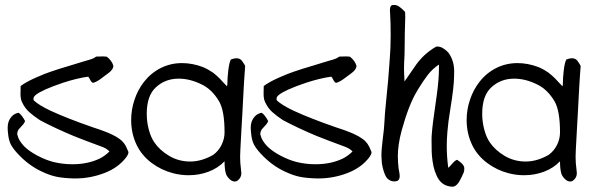

<svg xmlns="http://www.w3.org/2000/svg" viewBox="-20 -703 2336 759"><path d="M355.5 -476.1Q360.4 -480.5 367.2 -479.5Q370.6 -479.5 377.2 -479.7Q383.8 -480 387.2 -480L402.3 -479Q422.9 -462.4 428.2 -442.9Q427.7 -427.2 406.2 -412.1Q402.3 -409.7 392.8 -402.3Q383.3 -395 377 -390.4Q370.6 -385.7 362.1 -381.1Q353.5 -376.5 347.2 -375.5Q340.8 -378.4 336.4 -387.7Q332 -397 328.6 -399.9Q284.7 -394 229.5 -376Q146.5 -348.1 121.1 -327.6Q108.9 -317.9 113.3 -306.2Q133.8 -287.1 179.2 -265.6Q246.6 -234.4 350.1 -198.7Q351.6 -198.2 363.3 -194.3Q375 -190.4 378.4 -189.2Q381.8 -188 392.8 -183.8Q403.8 -179.7 408.9 -177.5Q414.1 -175.3 423.3 -170.9Q432.6 -166.5 438.2 -163.1Q443.8 -159.7 450.7 -155Q457.5 -150.4 462.6 -145.3Q467.8 -140.1 471.7 -134.8Q479 -124.5 486.3 -105.5Q487.8 -103 487.8 -100.6Q487.8 -98.1 486.8 -95.5Q485.8 -92.8 485.1 -91.3Q484.4 -89.8 482.4 -86.7Q480.5 -83.5 480 -82.5Q448.7 -40.5 392.8 -19Q336.9 2.4 277.8 2.4H272Q233.9 1.5 206.5 -3.7Q179.2 -8.8 145 -24.9Q93.3 -48.8 50.3 -95.2Q30.3 -116.7 22.2 -133.1Q14.2 -149.4 11.7 -176.3Q10.3 -188 10.3 -198.7Q10.3 -224.6 25.4 -241.7Q36.6 -254.4 53.7 -257.3Q66.4 -248.5 79.1 -224.6Q77.1 -218.3 72.8 -212.6Q68.4 -207 62.3 -200.9Q56.2 -194.8 53.2 -190.9Q45.4 -175.8 49.3 -168Q53.7 -147.9 75.2 -125Q95.2 -105 127.7 -87.9Q160.2 -70.8 189.9 -63Q227.1 -53.7 265.6 -53.7Q327.6 -53.7 374 -76.2Q392.6 -85 412.6 -104Q403.8 -115.7 377.4 -125Q318.4 -146.5 271 -165.5Q198.2 -195.8 137.7 -228Q111.8 -245.1 95.5 -260Q79.1 -274.9 69.3 -294.9Q61 -308.6 61 -331.5Q61 -335.9 61.3 -344.2Q61.5 -352.5 61.5 -356.9V-362.8Q67.4 -367.2 73.5 -371.1Q79.6 -375 87.2 -379.2Q94.7 -383.3 99.4 -385.7Q104 -388.2 113.8 -392.6Q123.5 -397 126.7 -398.4Q129.9 -399.9 141.4 -404.5Q152.8 -409.2 154.8 -410.2Q195.8 -426.3 311.5 -460.4Q314.5 -461.4 322.3 -463.6Q330.1 -465.8 335.2 -467.3Q340.3 -468.8 346.2 -471.2Q352.1 -473.6 355.5 -476.1Z M892.6 -467.8Q904.8 -472.7 914.6 -472.7Q928.2 -472.7 936 -463.4Q937.5 -460.9 942.6 -453.6Q947.8 -446.3 949.2 -441.9Q948.2 -428.7 946.3 -402.3Q944.3 -376 943.8 -362.8Q942.9 -338.4 938.5 -262.2Q936.5 -235.4 934.1 -184.8Q931.6 -134.3 930.2 -111.8Q929.2 -96.2 929.2 -82.5Q929.2 -59.1 932.6 -34.2Q934.1 -24.4 934.1 -18.6Q934.1 -0.5 919.4 10.7Q914.1 14.6 908.2 14.6Q896.5 14.6 885.5 3.2Q874.5 -8.3 872.1 -20Q867.7 -37.6 867.7 -65.4Q841.3 -38.1 804.2 -24.2Q767.1 -10.3 725.6 -10.3Q694.8 -10.3 664.6 -18.1Q617.7 -30.3 579.6 -58.8Q541.5 -87.4 521.5 -127.4Q498.5 -173.8 498.5 -228.5Q498.5 -269.5 511.7 -308.8Q524.9 -348.1 548.8 -378.9Q576.7 -414.6 615.5 -434.1Q654.3 -453.6 699.7 -453.6Q740.7 -453.6 783.2 -437.5Q794.4 -432.6 804.2 -427Q814 -421.4 820.3 -417Q826.7 -412.6 835.7 -404.5Q844.7 -396.5 848.4 -392.6Q852.1 -388.7 862.5 -377.4Q873 -366.2 877.4 -361.8Q878.9 -367.7 878.9 -374Q878.9 -395.5 882.6 -425.8Q886.2 -456.1 892.6 -467.8ZM595.7 -357.4Q560.1 -324.2 560.1 -253.4Q560.1 -221.7 568.1 -191.2Q576.2 -160.6 589.8 -140.6Q611.3 -108.9 648.9 -86.7Q686.5 -64.5 731.9 -64.5Q776.9 -64.5 822.8 -90.8Q843.8 -106 855.7 -129.9Q867.7 -153.8 867.7 -179.7Q867.7 -264.2 846.7 -301.3Q818.4 -350.1 775.4 -370.1Q730 -392.1 686.5 -392.1Q632.8 -392.1 595.7 -357.4Z M1316.4 -476.1Q1321.3 -480.5 1328.1 -479.5Q1331.5 -479.5 1338.1 -479.7Q1344.7 -480 1348.1 -480L1363.3 -479Q1383.8 -462.4 1389.2 -442.9Q1388.7 -427.2 1367.2 -412.1Q1363.3 -409.7 1353.8 -402.3Q1344.2 -395 1337.9 -390.4Q1331.5 -385.7 1323 -381.1Q1314.5 -376.5 1308.1 -375.5Q1301.8 -378.4 1297.4 -387.7Q1293 -397 1289.6 -399.9Q1245.6 -394 1190.4 -376Q1107.4 -348.1 1082 -327.6Q1069.8 -317.9 1074.2 -306.2Q1094.7 -287.1 1140.1 -265.6Q1207.5 -234.4 1311 -198.7Q1312.5 -198.2 1324.2 -194.3Q1335.9 -190.4 1339.4 -189.2Q1342.8 -188 1353.8 -183.8Q1364.7 -179.7 1369.9 -177.5Q1375 -175.3 1384.3 -170.9Q1393.6 -166.5 1399.2 -163.1Q1404.8 -159.7 1411.6 -155Q1418.5 -150.4 1423.6 -145.3Q1428.7 -140.1 1432.6 -134.8Q1439.9 -124.5 1447.3 -105.5Q1448.7 -103 1448.7 -100.6Q1448.7 -98.1 1447.8 -95.5Q1446.8 -92.8 1446 -91.3Q1445.3 -89.8 1443.4 -86.7Q1441.4 -83.5 1440.9 -82.5Q1409.7 -40.5 1353.8 -19Q1297.9 2.4 1238.8 2.4H1232.9Q1194.8 1.5 1167.5 -3.7Q1140.1 -8.8 1106 -24.9Q1054.2 -48.8 1011.2 -95.2Q991.2 -116.7 983.2 -133.1Q975.1 -149.4 972.7 -176.3Q971.2 -188 971.2 -198.7Q971.2 -224.6 986.3 -241.7Q997.6 -254.4 1014.6 -257.3Q1027.3 -248.5 1040 -224.6Q1038.1 -218.3 1033.7 -212.6Q1029.3 -207 1023.2 -200.9Q1017.1 -194.8 1014.2 -190.9Q1006.3 -175.8 1010.3 -168Q1014.6 -147.9 1036.1 -125Q1056.2 -105 1088.6 -87.9Q1121.1 -70.8 1150.9 -63Q1188 -53.7 1226.6 -53.7Q1288.6 -53.7 1335 -76.2Q1353.5 -85 1373.5 -104Q1364.7 -115.7 1338.4 -125Q1279.3 -146.5 1231.9 -165.5Q1159.2 -195.8 1098.6 -228Q1072.8 -245.1 1056.4 -260Q1040 -274.9 1030.3 -294.9Q1022 -308.6 1022 -331.5Q1022 -335.9 1022.2 -344.2Q1022.5 -352.5 1022.5 -356.9V-362.8Q1028.3 -367.2 1034.4 -371.1Q1040.5 -375 1048.1 -379.2Q1055.7 -383.3 1060.3 -385.7Q1064.9 -388.2 1074.7 -392.6Q1084.5 -397 1087.6 -398.4Q1090.8 -399.9 1102.3 -404.5Q1113.8 -409.2 1115.7 -410.2Q1156.7 -426.3 1272.5 -460.4Q1275.4 -461.4 1283.2 -463.6Q1291 -465.8 1296.1 -467.3Q1301.3 -468.8 1307.1 -471.2Q1313 -473.6 1316.4 -476.1Z M1527.8 -681.6Q1531.7 -684.1 1543.9 -683.1Q1548.3 -682.1 1552.5 -680.2Q1556.6 -678.2 1561 -674.6Q1565.4 -670.9 1567.6 -669.2Q1569.8 -667.5 1575.2 -662.1Q1580.6 -656.7 1581.5 -655.8Q1581.5 -652.3 1581.8 -644.8Q1582 -637.2 1582 -633.3Q1582 -623.5 1581.1 -602.1Q1580.1 -580.6 1579.8 -530.5Q1579.6 -480.5 1577.6 -454.6Q1577.1 -447.3 1577.1 -433.1Q1577.1 -415 1579.1 -380.9Q1586.9 -391.6 1619.6 -439.5Q1652.8 -489.3 1704.1 -518.6Q1706.1 -519 1709.5 -519Q1729.5 -519 1752 -495.6Q1775.4 -464.4 1775.4 -420.9Q1775.4 -417 1775.1 -409.7Q1774.9 -402.3 1774.9 -398.9Q1774.9 -362.3 1760.3 -272.5Q1751.5 -220.2 1748.5 -180.7Q1746.1 -149.9 1746.1 -125.5Q1746.1 -83 1752 -39.6Q1756.8 -43 1767.3 -55.7Q1777.8 -68.4 1787.1 -71.3Q1788.6 -70.3 1793.2 -66.9Q1797.9 -63.5 1800 -61.8Q1802.2 -60.1 1805.7 -56.9Q1809.1 -53.7 1811 -50.5Q1813 -47.4 1814.5 -43.9Q1815.4 -41 1815.4 -35.2Q1815.4 -27.8 1813 -21Q1810.5 -14.2 1805.4 -4.2Q1800.3 5.9 1798.8 8.8Q1786.6 33.2 1769.5 35.2Q1732.9 33.7 1714.4 6.3Q1705.6 -6.8 1698.7 -27.3Q1692.9 -44.4 1689.9 -66.4Q1687 -88.4 1686.5 -104Q1686 -119.6 1686 -149.9Q1686 -165.5 1687 -173.3Q1689.5 -210 1701.4 -290Q1713.4 -370.1 1714.8 -412.6Q1715.3 -420.9 1715.3 -437.5V-447.8Q1690.4 -431.6 1671.6 -407.5Q1652.8 -383.3 1631.8 -348.6Q1628.9 -343.3 1627.4 -340.8Q1595.7 -288.6 1567.4 -185.5Q1552.7 -130.9 1552.7 -85Q1552.7 -62.5 1555.7 -37.1Q1556.2 -34.7 1558.1 -23.7Q1560.1 -12.7 1560.1 -6.8Q1560.1 5.9 1551.8 11.7Q1545.4 14.2 1539.1 14.2Q1524.4 14.2 1513.2 4.4Q1503.4 -3.9 1496.1 -28.8Q1488.8 -53.7 1488.8 -69.3Q1487.8 -80.1 1487.8 -87.9Q1487.8 -112.3 1493.7 -159.2Q1498.5 -195.3 1499 -210.9Q1500.5 -249 1508.1 -321.5Q1515.6 -394 1517.6 -427.7Q1518.6 -442.4 1520.8 -470.9Q1522.9 -499.5 1523.4 -513.7Q1524.4 -541 1524.4 -563Q1524.4 -613.8 1522 -652.8Q1519.5 -676.3 1527.8 -681.6Z M2218.8 -467.8Q2231 -472.7 2240.7 -472.7Q2254.4 -472.7 2262.2 -463.4Q2263.7 -460.9 2268.8 -453.6Q2273.9 -446.3 2275.4 -441.9Q2274.4 -428.7 2272.5 -402.3Q2270.5 -376 2270 -362.8Q2269 -338.4 2264.6 -262.2Q2262.7 -235.4 2260.3 -184.8Q2257.8 -134.3 2256.3 -111.8Q2255.4 -96.2 2255.4 -82.5Q2255.4 -59.1 2258.8 -34.2Q2260.3 -24.4 2260.3 -18.6Q2260.3 -0.5 2245.6 10.7Q2240.2 14.6 2234.4 14.6Q2222.7 14.6 2211.7 3.2Q2200.7 -8.3 2198.2 -20Q2193.8 -37.6 2193.8 -65.4Q2167.5 -38.1 2130.4 -24.2Q2093.3 -10.3 2051.8 -10.3Q2021 -10.3 1990.7 -18.1Q1943.8 -30.3 1905.8 -58.8Q1867.7 -87.4 1847.7 -127.4Q1824.7 -173.8 1824.7 -228.5Q1824.7 -269.5 1837.9 -308.8Q1851.1 -348.1 1875 -378.9Q1902.8 -414.6 1941.7 -434.1Q1980.5 -453.6 2025.9 -453.6Q2066.9 -453.6 2109.4 -437.5Q2120.6 -432.6 2130.4 -427Q2140.1 -421.4 2146.5 -417Q2152.8 -412.6 2161.9 -404.5Q2170.9 -396.5 2174.6 -392.6Q2178.2 -388.7 2188.7 -377.4Q2199.2 -366.2 2203.6 -361.8Q2205.1 -367.7 2205.1 -374Q2205.1 -395.5 2208.7 -425.8Q2212.4 -456.1 2218.8 -467.8ZM1921.9 -357.4Q1886.2 -324.2 1886.2 -253.4Q1886.2 -221.7 1894.3 -191.2Q1902.3 -160.6 1916 -140.6Q1937.5 -108.9 1975.1 -86.7Q2012.7 -64.5 2058.1 -64.5Q2103 -64.5 2148.9 -90.8Q2169.9 -106 2181.9 -129.9Q2193.8 -153.8 2193.8 -179.7Q2193.8 -264.2 2172.9 -301.3Q2144.5 -350.1 2101.6 -370.1Q2056.2 -392.1 2012.7 -392.1Q1959 -392.1 1921.9 -357.4Z"/></svg>

Font: Avessa
Style: Medium
Weight: 500
Designer: Arman Khorramak
Foundry: Arman Khorramak
Version: Version 1.000; ttfautohint (v1.8.1)